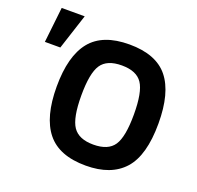

<svg xmlns="http://www.w3.org/2000/svg" viewBox="-132 -892 1078 1049"><g transform="rotate(20 407.0 -367.5)"><path d="M119.6 -544.9H29.8L52.7 -750.5H186.5ZM469.7 14.2Q314.9 14.2 244.4 -73.5Q173.8 -161.1 173.8 -337.9Q173.8 -515.6 244.4 -602.8Q314.9 -689.9 469.7 -689.9Q625.5 -689.9 695.6 -602.8Q765.6 -515.6 765.6 -337.9Q765.6 -151.9 691.2 -68.8Q616.7 14.2 469.7 14.2ZM469.7 -107.9Q555.7 -107.9 589.1 -158Q622.6 -208 622.6 -337.9Q622.6 -467.8 589.1 -517.8Q555.7 -567.9 469.7 -567.9Q383.8 -567.9 350.3 -517.8Q316.9 -467.8 316.9 -337.9Q316.9 -208 350.8 -158Q384.8 -107.9 469.7 -107.9Z"/></g></svg>

Font: Cadman
Style: Bold
Weight: 700
Designer: Paul James MIller
Foundry: High-Logic / Made with FontCreator
Version: Version 2.114;March 28, 2021;FontCreator 13.0.0.2683 64-bit